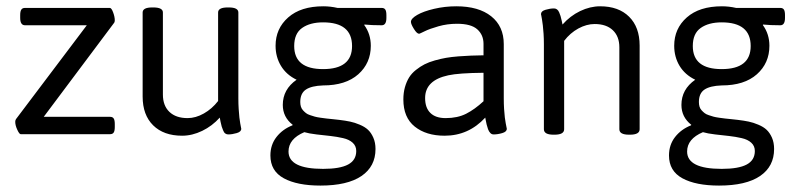

<svg xmlns="http://www.w3.org/2000/svg" viewBox="-20 -420 2493 601"><path d="M44.8 0Q40.4 0 34.1 -13.9Q27.7 -27.7 27.7 -38.8Q27.7 -43.6 30.1 -47.2L251.7 -340.9H58.3Q43.2 -340.9 43.2 -363.9V-372.6Q43.2 -384.9 46.8 -390Q50.3 -395.2 58.3 -395.2H323.8Q329 -395.2 334.1 -381.3Q339.3 -367.4 339.3 -356.3Q339.3 -352.4 337.7 -349.2L116.9 -54.3H324.6Q332.5 -54.3 335.9 -49.1Q339.3 -44 339.3 -31.7V-22.6Q339.3 -10.3 335.9 -5.2Q332.5 0 324.6 0Z M550.1 4.8Q492.3 4.8 459.4 -27.7Q426.5 -60.2 426.5 -117.7V-380.9Q426.5 -396.7 456.6 -396.7H459.8Q489.9 -396.7 489.9 -380.9V-124.1Q489.9 -89.2 510.3 -69.8Q530.7 -50.3 567.2 -50.3Q592.5 -50.3 618.1 -64.8Q643.7 -79.3 662.7 -103.8V-380.9Q662.7 -396.7 692.8 -396.7H696Q726.1 -396.7 726.1 -380.9V-112.2Q726.1 -94.7 727.1 -78.9Q728.1 -63 729.3 -52.5Q730.5 -42 731.9 -34.3Q733.3 -26.6 734.2 -22Q735.2 -17.4 735.2 -17Q735.2 -7.5 721 -3.4Q706.7 0.8 694.4 0.8Q689.3 0.8 685.1 -2.2Q680.9 -5.2 678.2 -12.5Q675.4 -19.8 674 -23.8Q672.6 -27.7 670.4 -38.8Q668.3 -49.9 667.9 -51.9Q644.1 -25.4 612.8 -10.3Q581.5 4.8 550.1 4.8Z M983 160.9Q910.4 160.9 868.4 138.1Q826.4 115.3 826.4 66.6Q826.4 33.3 845.4 8.9Q864.4 -15.5 895.4 -27.7L896.2 -29.3Q865.2 -53.5 865.2 -91.6Q865.2 -140.3 908.4 -170.4Q876.3 -185.9 859.5 -213.8Q842.6 -241.8 842.6 -276.7Q842.6 -330.6 882.1 -365.4Q921.5 -400.3 992.1 -400.3Q1013.9 -400.3 1036.5 -395.2H1174.8Q1182.7 -395.2 1186.1 -390Q1189.5 -384.9 1189.5 -372.6V-363.9Q1189.5 -340.9 1174.8 -340.9Q1142.7 -340.9 1120.9 -343.2L1120.1 -341.7Q1140.7 -313.5 1140.7 -276.7Q1140.7 -222.4 1101.5 -187.5Q1062.2 -152.6 991.3 -152.6Q955.2 -151.4 937.6 -139.7Q919.9 -128 919.9 -100.7Q919.9 -92.7 921.9 -86.2Q923.9 -79.7 928.5 -74.7Q933 -69.8 937.8 -66Q942.5 -62.2 950.9 -59.5Q959.2 -56.7 965.5 -54.9Q971.9 -53.1 983.2 -51.5Q994.5 -49.9 1001.4 -49.1Q1008.3 -48.4 1021.4 -47Q1034.5 -45.6 1041.6 -44.8Q1061.4 -42.4 1075.7 -39.4Q1090 -36.5 1106 -29.7Q1122.1 -23 1132 -13.7Q1141.9 -4.4 1148.6 10.9Q1155.4 26.2 1155.4 46.4Q1155.4 101.1 1111.4 131Q1067.4 160.9 983 160.9ZM991.3 -203.7Q1082 -203.7 1082 -275.9Q1082 -350 991.3 -350Q950.5 -350 925.7 -332.5Q900.9 -315.1 900.9 -275.9Q900.9 -203.7 991.3 -203.7ZM991.3 108.6Q1044.4 108.6 1069.8 94.9Q1095.1 81.3 1095.1 52.7Q1095.1 36.9 1084 26.8Q1072.9 16.6 1053.7 12.3Q1034.5 7.9 1014.7 5.7Q994.8 3.6 970.9 0.8Q946.9 -2 932.6 -6.3Q883.1 14.7 883.1 54.3Q883.1 108.6 991.3 108.6Z M1371.8 4.8Q1313.9 4.8 1278.2 -23.8Q1242.6 -52.3 1242.6 -108.6Q1242.6 -129.6 1247.5 -147Q1252.5 -164.5 1260.6 -177.6Q1268.7 -190.6 1282 -201.1Q1295.3 -211.7 1308.8 -218.6Q1322.2 -225.5 1341.3 -230.9Q1360.3 -236.2 1376.5 -239Q1392.8 -241.8 1415.2 -243.6Q1437.6 -245.3 1454.2 -245.9Q1470.9 -246.5 1493.5 -246.9V-282.6Q1493.5 -310.7 1474 -328.2Q1454.6 -345.6 1410.6 -345.6Q1380.1 -345.6 1352.4 -337.7Q1324.6 -329.8 1309 -322Q1293.3 -314.3 1292.1 -314.3Q1285 -314.3 1275.7 -329.4Q1266.3 -344.4 1266.3 -351.6Q1266.3 -361.9 1285.8 -373.2Q1305.2 -384.5 1338.9 -392.4Q1372.6 -400.3 1408.2 -400.3Q1478.4 -400.3 1517.6 -369Q1556.9 -337.7 1556.9 -281.8V-112.2Q1556.9 -94.7 1557.9 -78.9Q1558.9 -63 1560.2 -52.5Q1561.6 -42 1563 -34.3Q1564.4 -26.6 1565.4 -22Q1566.4 -17.4 1566.4 -17Q1566.4 -7.5 1552.1 -3.4Q1537.9 0.8 1525.2 0.8Q1519.2 0.8 1514.9 -3.6Q1510.5 -7.9 1507.7 -15.5Q1505 -23 1503.2 -30.5Q1501.4 -38 1499.8 -47.2Q1499.4 -50.3 1499 -51.9Q1446.7 4.8 1371.8 4.8ZM1375 -50.3Q1412.2 -50.3 1439.2 -64Q1466.1 -77.7 1493.5 -103.1V-192.2Q1415.8 -191.4 1383.3 -184.3Q1310.7 -168.8 1310.7 -113Q1310.7 -82.4 1327.2 -66.4Q1343.6 -50.3 1375 -50.3Z M1712.6 1.6Q1682.5 1.6 1682.5 -15.5V-281Q1682.5 -298.5 1681.5 -314.1Q1680.5 -329.8 1679.2 -340.3Q1677.8 -350.8 1676.6 -358.7Q1675.4 -366.6 1674.4 -371Q1673.4 -375.3 1673.4 -375.7Q1673.4 -385.3 1687.7 -389.4Q1701.9 -393.6 1714.2 -393.6Q1719.4 -393.6 1723.5 -390.6Q1727.7 -387.6 1730.5 -380.9Q1733.3 -374.2 1734.6 -369.8Q1736 -365.4 1738.2 -355.5Q1740.4 -345.6 1740.8 -343.2Q1764.6 -370.2 1795.9 -385.3Q1827.2 -400.3 1858.5 -400.3Q1916.4 -400.3 1949.3 -367.6Q1982.2 -334.9 1982.2 -277.4V-15.5Q1982.2 1.6 1952 1.6H1948.9Q1918.7 1.6 1918.7 -15.5V-271.9Q1918.7 -306 1898.3 -325.4Q1877.9 -344.8 1841.5 -344.8Q1816.1 -344.8 1790.3 -330.8Q1764.6 -316.7 1745.9 -292.1V-15.5Q1745.9 1.6 1715.8 1.6Z M2230.7 160.9Q2158.1 160.9 2116.1 138.1Q2074.1 115.3 2074.1 66.6Q2074.1 33.3 2093.1 8.9Q2112.2 -15.5 2143.1 -27.7L2143.9 -29.3Q2113 -53.5 2113 -91.6Q2113 -140.3 2156.2 -170.4Q2124.1 -185.9 2107.2 -213.8Q2090.4 -241.8 2090.4 -276.7Q2090.4 -330.6 2129.8 -365.4Q2169.2 -400.3 2239.8 -400.3Q2261.6 -400.3 2284.2 -395.2H2422.5Q2430.4 -395.2 2433.8 -390Q2437.2 -384.9 2437.2 -372.6V-363.9Q2437.2 -340.9 2422.5 -340.9Q2390.4 -340.9 2368.6 -343.2L2367.8 -341.7Q2388.4 -313.5 2388.4 -276.7Q2388.4 -222.4 2349.2 -187.5Q2309.9 -152.6 2239 -152.6Q2202.9 -151.4 2185.3 -139.7Q2167.7 -128 2167.7 -100.7Q2167.7 -92.7 2169.6 -86.2Q2171.6 -79.7 2176.2 -74.7Q2180.7 -69.8 2185.5 -66Q2190.2 -62.2 2198.6 -59.5Q2206.9 -56.7 2213.2 -54.9Q2219.6 -53.1 2230.9 -51.5Q2242.2 -49.9 2249.1 -49.1Q2256 -48.4 2269.1 -47Q2282.2 -45.6 2289.3 -44.8Q2309.2 -42.4 2323.4 -39.4Q2337.7 -36.5 2353.7 -29.7Q2369.8 -23 2379.7 -13.7Q2389.6 -4.4 2396.4 10.9Q2403.1 26.2 2403.1 46.4Q2403.1 101.1 2359.1 131Q2315.1 160.9 2230.7 160.9ZM2239 -203.7Q2329.8 -203.7 2329.8 -275.9Q2329.8 -350 2239 -350Q2198.2 -350 2173.4 -332.5Q2148.6 -315.1 2148.6 -275.9Q2148.6 -203.7 2239 -203.7ZM2239 108.6Q2292.1 108.6 2317.5 94.9Q2342.8 81.3 2342.8 52.7Q2342.8 36.9 2331.7 26.8Q2320.7 16.6 2301.4 12.3Q2282.2 7.9 2262.4 5.7Q2242.6 3.6 2218.6 0.8Q2194.6 -2 2180.3 -6.3Q2130.8 14.7 2130.8 54.3Q2130.8 108.6 2239 108.6Z"/></svg>

Font: Jaldi
Style: Regular
Weight: 400
Designer: Pablo Cosgaya and Nicolas Silva
Foundry: Omnibus-Type
Version: Version 1.001;PS 001.001;hotconv 1.0.70;makeotf.lib2.5.58329